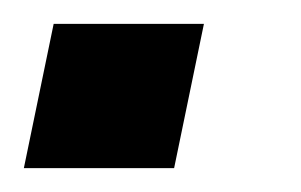

<svg xmlns="http://www.w3.org/2000/svg" viewBox="-25 -141 252 161"><path d="M-5 0 20 -121H146L121 0Z"/></svg>

Font: Saira Ultra Condensed ExtraBold
Style: Italic
Weight: 800
Width: 1
Italic angle: -12°
Designer: Hector Gatti with collaboration of the Omnibus-Type team
Foundry: Omnibus-Type
Version: Version 1.001; ttfautohint (v1.8)